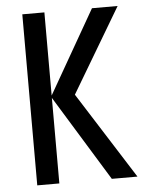

<svg xmlns="http://www.w3.org/2000/svg" viewBox="-51 -742 592 783"><g transform="rotate(-5 245.0 -350.0)"><path d="M69.8 0V-700.2H160.2V-359.9L355 -700.2H460L254.9 -355L480 0H375L160.2 -350.1V0Z"/></g></svg>

Font: 
Style: .
Weight: 400
Designer: Jovanny Lemonad
Foundry: Jovanny Lemonad
Version: Version 1.002